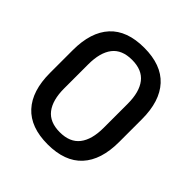

<svg xmlns="http://www.w3.org/2000/svg" viewBox="-179 -787 934 934"><g transform="rotate(45 288.0 -319.5)"><path d="M287.5 13Q170 13 110 -52.2Q50 -117.5 50 -241V-398Q50 -521.5 109.8 -586.8Q169.5 -652 287.5 -652Q405.5 -652 465.5 -586.8Q525.5 -521.5 525.5 -398V-241Q525.5 -117.5 465.5 -52.2Q405.5 13 287.5 13ZM287.5 -70.5Q357 -70.5 390.2 -113.2Q423.5 -156 423.5 -236.5V-402Q423.5 -483 390.2 -525.8Q357 -568.5 287.5 -568.5Q218 -568.5 185 -525.8Q152 -483 152 -402V-236.5Q152 -156 185.2 -113.2Q218.5 -70.5 287.5 -70.5Z"/></g></svg>

Font: Anek Devanagari Medium
Style: Regular
Weight: 500
Designer: Kailash Malviya (Devanagari) & Yesha Goshar (Latin)
Foundry: Ek Type
Version: Version 1.003